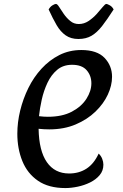

<svg xmlns="http://www.w3.org/2000/svg" viewBox="-20 -938 623 975"><path d="M312 17Q227 17 173 -20Q119 -57 93.5 -120Q68 -183 68 -259Q68 -317 82.5 -376.5Q97 -436 124 -491Q151 -546 191 -589.5Q231 -633 281.5 -658.5Q332 -684 393 -684Q473 -684 511 -644Q549 -604 549 -548Q549 -504 527.5 -457.5Q506 -411 464.5 -371Q423 -331 364 -306Q305 -281 230 -281Q203 -281 176 -284Q178 -172 218 -114.5Q258 -57 331 -57Q381 -57 419 -81.5Q457 -106 481 -158Q493 -147 499 -131.5Q505 -116 505 -102Q505 -71 486 -48.5Q467 -26 437.5 -11.5Q408 3 374.5 10Q341 17 312 17ZM223 -345Q296 -345 345 -371Q394 -397 419 -436.5Q444 -476 444 -515Q444 -554 420 -581.5Q396 -609 346 -609Q301 -609 270.5 -583.5Q240 -558 221 -517.5Q202 -477 192 -432Q182 -387 178 -348Q202 -345 223 -345ZM378 -740Q340 -740 313.5 -758.5Q287 -777 267.5 -810.5Q248 -844 227 -890Q235 -904 246.5 -911Q258 -918 264 -918Q271 -918 280.5 -902.5Q290 -887 304 -867Q318 -847 336.5 -831.5Q355 -816 380 -816Q407 -816 430 -831.5Q453 -847 471 -867Q489 -887 501.5 -902.5Q514 -918 520 -918Q525 -918 537.5 -911Q550 -904 557 -890Q525 -840 499 -806.5Q473 -773 445 -756.5Q417 -740 378 -740Z"/></svg>

Font: Paprika
Style: Regular
Weight: 400
Designer: Eduardo Rodriguez Tunni
Foundry: Eduardo Rodriguez Tunni
Version: Version 1.010; ttfautohint (v1.8.3)